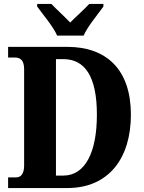

<svg xmlns="http://www.w3.org/2000/svg" viewBox="-20 -951 729 971"><path d="M269 -771H403C422 -816 476 -880 503 -918V-931H431C410 -907 362 -865 335 -837C309 -865 262 -907 240 -931H168V-918C195 -880 250 -816 269 -771ZM21 0H320C531 0 642 -152 642 -371C642 -598 520 -714 320 -714H21V-660H56C84 -660 102 -645 102 -601V-114C102 -74 87 -54 62 -54H21ZM300 -63H263V-652H300C411 -652 470 -562 470 -371C470 -181 411 -63 300 -63Z"/></svg>

Font: Noto Serif Devanagari Condensed ExtraBold
Style: Regular
Weight: 800
Width: 3
Designer: Universal Thirst, Indian Type Foundry and the Monotype Design Team
Foundry: Monotype Imaging Inc.
Version: Version 2.004